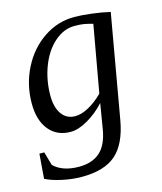

<svg xmlns="http://www.w3.org/2000/svg" viewBox="-104 -549 709 839"><g transform="rotate(-15 250.0 -129.0)"><path d="M204.1 -50.8Q231.4 -50.8 264.9 -68.8Q298.3 -86.9 330.1 -118.7L383.8 -420.4Q372.1 -423.3 362.8 -425.8Q353.5 -428.2 344.5 -429.7Q335.4 -431.2 325.2 -431.9Q314.9 -432.6 301.8 -432.6Q252.9 -432.6 210.9 -396Q168.9 -359.4 145 -297.4Q121.1 -235.4 121.1 -165.5Q121.1 -112.8 142.8 -81.8Q164.6 -50.8 204.1 -50.8ZM323.2 -78.1Q288.1 -39.6 244.9 -14.6Q201.7 10.3 167 10.3Q105 10.3 69.3 -33.4Q33.7 -77.1 33.7 -152.8Q33.7 -238.3 71 -311.8Q108.4 -385.3 172.1 -428Q235.8 -470.7 310.5 -470.7Q339.8 -470.7 387 -465.1Q434.1 -459.5 470.7 -450.7L388.7 17.1Q370.6 120.1 318.1 166.5Q265.6 212.9 163.1 212.9Q120.1 212.9 74.2 202.9Q28.3 192.9 0.5 178.2L9.3 66.9H31.2L48.8 128.4Q88.4 167 162.6 167Q222.2 167 257.3 136Q292.5 105 304.2 36.6Z"/></g></svg>

Font: Tinos
Style: Italic
Weight: 400
Italic angle: -16.333°
Designer: Steve Matteson
Foundry: Monotype Imaging Inc.
Version: Version 1.32